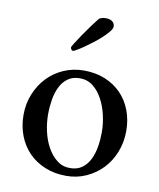

<svg xmlns="http://www.w3.org/2000/svg" viewBox="-78 -735 668 805"><g transform="rotate(10 255.5 -333.0)"><path d="M245 -406Q214 -406 193.5 -391Q173 -376 161 -351.5Q149 -327 144 -296Q139 -265 139 -234Q139 -199 147 -162.5Q155 -126 171.5 -96Q188 -66 212 -47Q236 -28 268 -28Q299 -28 319.5 -43Q340 -58 352 -82.5Q364 -107 369 -137.5Q374 -168 374 -199Q374 -235 365.5 -271.5Q357 -308 341 -338Q325 -368 301 -387Q277 -406 245 -406ZM256 -441Q306 -441 346 -424.5Q386 -408 414.5 -379Q443 -350 458.5 -309.5Q474 -269 474 -222Q474 -174 457.5 -132Q441 -90 412 -59.5Q383 -29 343.5 -11Q304 7 258 7Q208 7 167 -10Q126 -27 97.5 -56.5Q69 -86 53.5 -126.5Q38 -167 38 -214Q38 -262 55 -303.5Q72 -345 101 -375.5Q130 -406 170 -423.5Q210 -441 256 -441ZM308 -673Q321 -673 328.5 -669.5Q336 -666 340 -661Q344 -656 345 -651Q346 -646 346 -644Q346 -635 335.5 -622Q325 -609 309.5 -594.5Q294 -580 275 -565.5Q256 -551 239.5 -539.5Q223 -528 210.5 -521Q198 -514 196 -514Q191 -514 188 -518.5Q185 -523 185 -528Q185 -530 195 -546Q205 -562 219.5 -583.5Q234 -605 250.5 -627.5Q267 -650 279 -665Q281 -667 289 -670Q297 -673 308 -673Z"/></g></svg>

Font: Vermiglione Medium
Style: Regular
Weight: 500
Version: Version 1.000